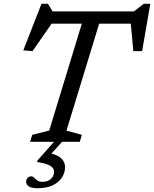

<svg xmlns="http://www.w3.org/2000/svg" viewBox="-20 -752 817 1018"><path d="M698 -626.5H216.5L264.5 -642L152.5 -481L103.5 -485L200 -732H234.5L265 -681.5L220 -691.5H732L677.5 -681.5L742 -732H777L733.5 -481H687L672 -641.5ZM424 -660H516L332.5 -59.5L414 -37L403 0H139.5L151 -37L241 -60ZM181 246Q146.5 246 132.5 236.2Q118.5 226.5 118.5 212Q118.5 200.5 126 191.8Q133.5 183 146.5 183Q154 183 161 190.2Q168 197.5 177.8 204.8Q187.5 212 204 212Q233.5 212 250 196.8Q266.5 181.5 266.5 158Q266.5 139.5 247 127.2Q227.5 115 176.5 107L179.5 97.5L280.5 -16H323.5L224 94L232 57.5Q285.5 68 305.2 88Q325 108 325 133Q325 164.5 307.8 190.2Q290.5 216 258.5 231Q226.5 246 181 246Z"/></svg>

Font: Newsreader 11pt
Style: Italic
Weight: 400
Italic angle: -17°
Version: Version 1.003